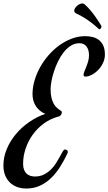

<svg xmlns="http://www.w3.org/2000/svg" viewBox="-76 -982 629 1115"><path d="M76.2 112.8Q47.4 112.8 22.9 103.8Q-1.5 94.7 -19 77.4Q-36.6 60.1 -46.4 35.4Q-56.2 10.7 -56.2 -21Q-56.2 -69.3 -36.9 -116Q-17.6 -162.6 15.6 -202.4Q48.8 -242.2 93 -272.9Q137.2 -303.7 187 -320.8Q171.4 -327.1 157.7 -337.9Q144 -348.6 134 -363Q124 -377.4 118.4 -395.5Q112.8 -413.6 112.8 -435.1Q112.8 -474.6 124.8 -515.1Q136.7 -555.7 157.7 -593Q178.7 -630.4 207.5 -663.1Q236.3 -695.8 270.3 -720Q304.2 -744.1 341.8 -758.1Q379.4 -772 418 -772Q439.5 -772 460.2 -767.3Q481 -762.7 497.1 -750.7Q513.2 -738.8 523.2 -718Q533.2 -697.3 533.2 -665Q533.2 -640.1 522.5 -617.2Q511.7 -594.2 494.9 -576.4Q478 -558.6 457.5 -547.9Q437 -537.1 418 -537.1Q415 -537.1 412.1 -539.8Q409.2 -542.5 409.2 -546.9Q409.2 -555.2 414.1 -567.1Q418.9 -579.1 425 -594Q431.2 -608.9 436 -626Q440.9 -643.1 440.9 -661.1Q440.9 -692.9 426.5 -711.9Q412.1 -731 384.8 -731Q357.9 -731 335 -716.3Q312 -701.7 293.5 -678Q274.9 -654.3 260.7 -625Q246.6 -595.7 237.1 -566.2Q227.5 -536.6 222.7 -509.8Q217.8 -482.9 217.8 -464.8Q217.8 -435.5 222.7 -415.3Q227.5 -395 234.9 -381.6Q242.2 -368.2 250.5 -359.9Q258.8 -351.6 266.1 -346.4Q273.4 -341.3 278.3 -338.1Q283.2 -335 283.2 -331.1Q283.2 -321.3 277.1 -313.5Q271 -305.7 259.8 -304.2Q214.8 -291.5 177.7 -264.2Q140.6 -236.8 114 -199.7Q87.4 -162.6 72.8 -118.9Q58.1 -75.2 58.1 -30.8Q58.1 -10.3 63.7 3.9Q69.3 18.1 78.6 26.6Q87.9 35.2 100.3 39.1Q112.8 43 127 43Q156.7 43 179.7 31.2Q202.6 19.5 220 2.2Q237.3 -15.1 250 -35.4Q262.7 -55.7 272 -73Q281.2 -90.3 288.1 -102.1Q294.9 -113.8 300.8 -113.8Q305.7 -113.8 311.8 -110.6Q317.9 -107.4 317.9 -100.1Q317.9 -98.6 317.4 -96.4Q316.9 -94.2 315.9 -91.8Q297.4 -52.2 274.4 -15.4Q251.5 21.5 222.7 50Q193.8 78.6 157.7 95.7Q121.6 112.8 76.2 112.8ZM511.2 -834Q512.2 -832.5 512.7 -831.1Q513.2 -829.6 513.2 -827.1Q513.2 -821.8 509 -816.9Q504.9 -812 501 -812Q498 -812 497.1 -814Q479 -831.5 458 -847.7Q439.9 -861.8 416.7 -876.7Q393.6 -891.6 368.2 -902.8Q355 -909.2 355 -919.9Q355 -926.8 359.6 -934.1Q364.3 -941.4 371.1 -947.8Q377.9 -954.1 386.2 -958Q394.5 -961.9 401.9 -961.9Q408.7 -961.9 414.1 -958Q432.1 -942.4 447.8 -923.8Q463.4 -905.3 475.8 -887.9Q488.3 -870.6 497.3 -856.2Q506.3 -841.8 511.2 -834Z"/></svg>

Font: Mervale Script
Style: Regular
Weight: 400
Designer: Astigmatic (AOETI)
Foundry: Astigmatic (AOETI)
Version: Version 1.000